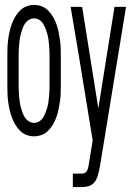

<svg xmlns="http://www.w3.org/2000/svg" viewBox="-20 -548 540 783"><path d="M119 8Q103 8 87.5 2Q72 -4 60.5 -16Q49 -28 41 -42Q33 -56 27.5 -71.5Q22 -87 18.5 -103Q15 -119 13 -135Q11 -151 10.5 -167.5Q10 -184 10 -200V-320Q10 -336 10.5 -352.5Q11 -369 13 -385Q15 -401 18.5 -417Q22 -433 27.5 -448.5Q33 -464 41 -478Q49 -492 60.5 -504Q72 -516 87.5 -522Q103 -528 119 -528Q135 -528 150.5 -522Q166 -516 177.5 -504Q189 -492 197 -478Q205 -464 210.5 -448.5Q216 -433 219 -417Q222 -401 224.5 -385Q227 -369 227.5 -352.5Q228 -336 228 -320V-200Q228 -184 227.5 -167.5Q227 -151 224.5 -135Q222 -119 219 -103Q216 -87 210.5 -71.5Q205 -56 197 -42Q189 -28 177.5 -16Q166 -4 150.5 2Q135 8 119 8ZM277 215V160H314Q321 160 326.5 157Q332 154 335 148Q338 142 339.5 136Q341 130 342 123Q342 123 342 123Q342 123 342 123Q342 123 342 123Q342 123 342 123L358 25L299 -336L268 -520H315L381 -106L447 -520H494L387 134Q386 137 385.5 139.5Q385 142 385 144V145Q382 158 377.5 172Q373 186 364 196.5Q355 207 341.5 211Q328 215 314 215ZM119 -47Q130 -47 140 -53Q150 -59 156 -69Q162 -79 166 -89.5Q170 -100 173 -110.5Q176 -121 177.5 -132.5Q179 -144 180 -155Q181 -166 181.5 -177.5Q182 -189 182 -200V-320Q182 -331 181.5 -342.5Q181 -354 180 -365Q179 -376 177.5 -387.5Q176 -399 173 -409.5Q170 -420 166 -430.5Q162 -441 156 -451Q150 -461 140 -467Q130 -473 119 -473Q108 -473 98 -467Q88 -461 81.5 -451Q75 -441 71.5 -430.5Q68 -420 65 -409.5Q62 -399 60.5 -387.5Q59 -376 58 -365Q57 -354 56.5 -342.5Q56 -331 56 -320V-200Q56 -189 56.5 -177.5Q57 -166 58 -155Q59 -144 60.5 -132.5Q62 -121 65 -110.5Q68 -100 71.5 -89.5Q75 -79 81.5 -69Q88 -59 98 -53Q108 -47 119 -47Z"/></svg>

Font: Iosevka SS04 Light
Style: Regular
Weight: 300
Monospace: yes
Designer: Belleve Invis
Foundry: Belleve Invis
Version: Version 19.0.0; ttfautohint (v1.8.4)